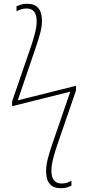

<svg xmlns="http://www.w3.org/2000/svg" viewBox="-20 -788 469 1016"><path d="M302 208Q322 208 335.5 203.5Q349 199 358 194V168Q336 183 306 183Q252 183 252 116Q252 87 261.5 50.5Q271 14 281 -15L382 -309V-334L74 -257L171 -542Q182 -574 192 -610Q202 -646 202 -678Q202 -768 124 -768Q104 -768 90.5 -763.5Q77 -759 67 -754L68 -728Q92 -743 121 -743Q174 -743 174 -676Q174 -647 164.5 -610.5Q155 -574 145 -545L44 -251V-226L352 -303L254 -18Q243 14 233.5 50Q224 86 224 118Q224 208 302 208Z"/></svg>

Font: Noto Sans Display Thin
Style: Regular
Weight: 250
Designer: Monotype Design Team
Foundry: Monotype Imaging Inc.
Version: Version 1.900